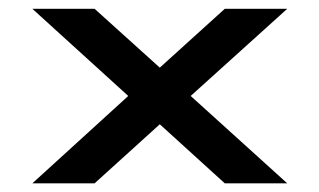

<svg xmlns="http://www.w3.org/2000/svg" viewBox="-20 -570 732 440"><path d="M638.2 -149.9H495.1L346.2 -285.2L196.8 -149.9H54.2L273.9 -350.1L54.2 -549.8H196.8L346.2 -415L495.1 -549.8H638.2L417 -350.1Z"/></svg>

Font: Bruno Ace SC
Style: Regular
Weight: 400
Designer: Astigmatic (AOETI)
Foundry: Astigmatic (AOETI)
Version: Version 1.000